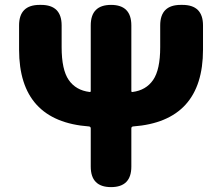

<svg xmlns="http://www.w3.org/2000/svg" viewBox="-20 -765 908 785"><path d="M434 0Q351 0 351 -84V-240Q351 -247 344 -248Q58 -269 58 -562V-661Q58 -745 142 -745H148Q232 -745 232 -661V-572Q232 -480 261 -438Q290 -396 346 -389Q351 -388 351 -393V-661Q351 -745 434 -745Q517 -745 517 -661V-393Q517 -388 522 -389Q577 -396 606 -438Q635 -480 635 -572V-661Q635 -745 719 -745H726Q810 -745 810 -661V-562Q810 -269 524 -248Q517 -247 517 -240V-84Q517 0 434 0Z"/></svg>

Font: Resource Han Rounded JP Heavy
Style: Regular
Weight: 900
Designer: Cyano Hao (round all glyphs); Ryoko NISHIZUKA 西塚涼子 (kana, bopomofo & ideographs); Paul D. Hunt (Latin, Greek & Cyrillic)
Foundry: Cyano Hao
Version: 0.990